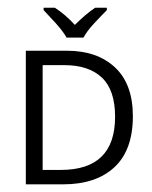

<svg xmlns="http://www.w3.org/2000/svg" viewBox="-20 -481 396 501"><path d="M326.7 -177.7Q326.7 -89.4 278.6 -44.7Q230.5 0 144.5 0H47.4V-348.6H154.8Q233.4 -348.6 280 -305.2Q326.7 -261.7 326.7 -177.7ZM280.3 -176.3Q280.3 -246.1 245.8 -278.6Q211.4 -311 148.4 -311H91.3V-37.6H138.7Q280.3 -37.6 280.3 -176.3ZM153.8 -382.8Q144.5 -399.4 125.7 -420.2Q106.9 -440.9 93.8 -454.6V-460.9H123Q150.9 -442.9 175.3 -416Q188.5 -429.2 202.1 -440.9Q215.8 -452.6 228.5 -460.9H258.8V-454.6Q245.1 -440.9 225.8 -420.2Q206.5 -399.4 197.8 -382.8Z"/></svg>

Font: NotoSansOldHungarianUI
Style: Regular
Weight: 400
Designer: Monotype Design Team
Foundry: Monotype Imaging Inc.
Version: Version 1001.000; ttfautohint (v1.8.4.7-5d5b)